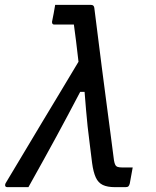

<svg xmlns="http://www.w3.org/2000/svg" viewBox="-20 -770 640 790"><path d="M207 -750Q243 -750 279 -750Q315 -750 351 -750Q357 -750 360 -749Q363 -748 365 -745.5Q367 -743 368 -738Q374 -691 382 -627Q390 -563 399 -492.5Q408 -422 417.5 -351Q427 -280 435 -218Q443 -156 449 -110Q451 -98 454.5 -91.5Q458 -85 465 -83Q472 -81 482 -81Q489 -81 496 -81Q503 -81 509 -81H526Q523 -64 520 -48Q517 -32 514 -15Q512 -7 508.5 -3.5Q505 0 497 0H452Q422 0 403 -9Q384 -18 374 -40Q364 -62 359 -99Q354 -143 349 -179.5Q344 -216 340.5 -250Q337 -284 334 -318.5Q331 -353 328 -392H310Q282 -339 259 -295.5Q236 -252 212.5 -209Q189 -166 161.5 -116Q134 -66 97 0Q75 0 53.5 0Q32 0 10 0Q6 0 3.5 -2Q1 -4 1 -8Q1 -12 3 -16Q43 -83 80 -144.5Q117 -206 153 -266.5Q189 -327 226.5 -388.5Q264 -450 303 -516Q298 -562 293 -600.5Q288 -639 284 -669H264Q249 -669 233.5 -669Q218 -669 203 -669Q198 -669 196 -672Q194 -675 194 -680Q198 -698 201 -715.5Q204 -733 207 -750Z"/></svg>

Font: Rec Mono Linear
Style: Italic
Weight: 400
Italic angle: -10°
Monospace: yes
Version: Version 1.085; ttfautohint (v1.8.4.7-5d5b)